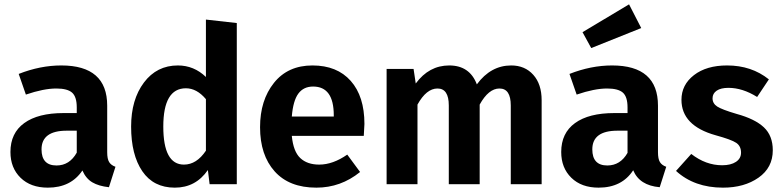

<svg xmlns="http://www.w3.org/2000/svg" viewBox="-20 -847 3595 883"><path d="M473 -147Q473 -116 482 -101.5Q491 -87 511 -80L481 14Q434 9 404.5 -8.5Q375 -26 359 -63Q306 16 200 16Q121 16 74.5 -29.5Q28 -75 28 -148Q28 -235 91.5 -281Q155 -327 272 -327H333V-353Q333 -402 311.5 -421Q290 -440 239 -440Q181 -440 99 -412L66 -507Q165 -546 262 -546Q473 -546 473 -361ZM240 -86Q300 -86 333 -145V-246H287Q171 -246 171 -160Q171 -86 240 -86Z M927 -757 1069 -741V0H944L936 -65Q880 16 784 16Q686 16 634.5 -59.5Q583 -135 583 -265Q583 -389 642 -467.5Q701 -546 798 -546Q872 -546 927 -493ZM826 -90Q884 -90 927 -154V-391Q885 -441 835 -441Q731 -441 731 -265Q731 -90 826 -90Z M1656 -277Q1656 -267 1653 -222H1322Q1329 -150 1361 -120Q1393 -90 1448 -90Q1511 -90 1577 -136L1636 -56Q1547 16 1435 16Q1310 16 1243 -59Q1176 -134 1176 -262Q1176 -386 1240 -466Q1304 -546 1417 -546Q1530 -546 1593 -475Q1656 -404 1656 -277ZM1515 -311V-317Q1515 -449 1420 -449Q1376 -449 1352 -416.5Q1328 -384 1322 -311Z M2331 -546Q2394 -546 2432.5 -503Q2471 -460 2471 -386V0H2329V-362Q2329 -440 2277 -440Q2227 -440 2186 -366V0H2044V-362Q2044 -440 1992 -440Q1941 -440 1900 -366V0H1758V-530H1882L1892 -463Q1953 -546 2046 -546Q2140 -546 2173 -459Q2237 -546 2331 -546Z M2929 -718 2699 -626 2659 -699 2873 -827ZM3006 -147Q3006 -116 3015 -101.5Q3024 -87 3044 -80L3014 14Q2921 6 2892 -64Q2840 16 2733 16Q2654 16 2607.5 -29.5Q2561 -75 2561 -148Q2561 -235 2624.5 -281Q2688 -327 2805 -327H2866V-353Q2866 -402 2844.5 -421Q2823 -440 2772 -440Q2714 -440 2632 -412L2599 -507Q2698 -546 2795 -546Q3006 -546 3006 -361ZM2773 -86Q2833 -86 2866 -144V-246H2820Q2704 -246 2704 -160Q2704 -86 2773 -86Z M3324 -546Q3436 -546 3516 -482L3462 -401Q3395 -443 3330 -443Q3295 -443 3276 -430Q3257 -417 3257 -395Q3257 -371 3278.5 -357Q3300 -343 3368 -323Q3452 -300 3493 -261.5Q3534 -223 3534 -156Q3534 -76 3468.5 -30Q3403 16 3305 16Q3173 16 3089 -61L3159 -139Q3226 -87 3301 -87Q3341 -87 3364.5 -102.5Q3388 -118 3388 -145Q3388 -175 3366 -190Q3344 -205 3271 -225Q3114 -269 3114 -388Q3114 -457 3171.5 -501.5Q3229 -546 3324 -546Z"/></svg>

Font: Fira Sans SemiBold
Style: Regular
Weight: 600
Designer: bBox Type GmbH & Carrois Corporate GbR & Edenspiekermann AG
Foundry: bBox Type GmbH & Carrois Corporate GbR & Edenspiekermann AG
Version: Version 4.301;PS 004.301;hotconv 1.0.88;makeotf.lib2.5.64775